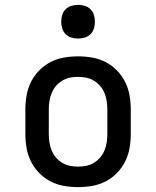

<svg xmlns="http://www.w3.org/2000/svg" viewBox="-20 -759 640 787"><path d="M300 8Q271 8 242 3Q213 -2 187 -15.5Q161 -29 140.5 -50Q120 -71 107 -97Q94 -123 89 -152Q84 -181 84 -210V-310Q84 -339 89 -368Q94 -397 107 -423Q120 -449 140.5 -470Q161 -491 187 -504.5Q213 -518 242 -523Q271 -528 300 -528Q329 -528 358 -523Q387 -518 413 -504.5Q439 -491 459.5 -470Q480 -449 493 -423Q506 -397 511 -368Q516 -339 516 -310V-210Q516 -181 511 -152Q506 -123 493 -97Q480 -71 459.5 -50Q439 -29 413 -15.5Q387 -2 358 3Q329 8 300 8ZM300 -76Q317 -76 334 -79.5Q351 -83 365.5 -92Q380 -101 391 -114Q402 -127 408.5 -143Q415 -159 417.5 -176Q420 -193 420 -210V-310Q420 -327 417.5 -344Q415 -361 408.5 -377Q402 -393 391 -406Q380 -419 365.5 -428Q351 -437 334 -440.5Q317 -444 300 -444Q283 -444 266 -440.5Q249 -437 234.5 -428Q220 -419 209 -406Q198 -393 191.5 -377Q185 -361 182.5 -344Q180 -327 180 -310V-210Q180 -193 182.5 -176Q185 -159 191.5 -143Q198 -127 209 -114Q220 -101 234.5 -92Q249 -83 266 -79.5Q283 -76 300 -76ZM300 -601Q286 -601 272.5 -605Q259 -609 249 -619Q239 -629 235 -642.5Q231 -656 231 -670Q231 -684 235 -697.5Q239 -711 249 -721Q259 -731 272.5 -735Q286 -739 300 -739Q314 -739 327.5 -735Q341 -731 351 -721Q361 -711 365 -697.5Q369 -684 369 -670Q369 -656 365 -642.5Q361 -629 351 -619Q341 -609 327.5 -605Q314 -601 300 -601Z"/></svg>

Font: Iosevka HT Medium Extended
Style: Regular
Weight: 500
Width: 7
Monospace: yes
Designer: Belleve Invis
Foundry: Belleve Invis
Version: Version 32.3.0; ttfautohint (v1.8.4)